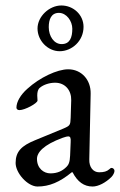

<svg xmlns="http://www.w3.org/2000/svg" viewBox="-20 -667 439 701"><path d="M198 -480C242 -480 285 -517 285 -569C285 -613 248 -647 204 -647C160 -647 117 -607 117 -563C117 -519 154 -480 198 -480ZM205 -506C177 -506 158 -535 158 -568C158 -596 167 -620 195 -620C223 -620 244 -590 244 -562C244 -530 235 -506 205 -506ZM117 14C160 14 198 -2 242 -38H245C263 -3 287 14 318 14C339 14 366 0 387 -21C393 -27 398 -37 398 -43C398 -49 393 -54 387 -54C385 -54 383 -53 379 -49C370 -41 359 -38 342 -38C320 -38 305 -57 306 -85L311 -325C312 -376 277 -414 229 -414C189 -414 125 -384 80 -343C55 -321 40 -295 40 -274C40 -269 44 -265 51 -265C71 -265 117 -290 117 -300L116 -318C116 -330 118 -341 126 -347C139 -358 161 -365 181 -365C219 -365 241 -336 240 -301L238 -237C237 -210 236 -208 210 -197L108 -155C59 -135 37 -114 37 -72C37 -35 81 14 117 14ZM164 -34C140 -34 115 -52 115 -87C115 -110 138 -138 209 -164C220 -168 226 -169 229 -169C237 -169 239 -163 238 -148L236 -99C235 -74 230 -65 223 -58C208 -43 190 -34 164 -34Z"/></svg>

Font: Garamond-Math
Style: Regular
Weight: 400
Version: Version 2019-08-16